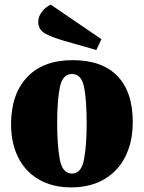

<svg xmlns="http://www.w3.org/2000/svg" viewBox="-20 -791 624 833"><path d="M556 -262Q556 -177 524.5 -113Q493 -49 432.5 -13.5Q372 22 289 22Q208 22 149 -12Q90 -46 59 -108Q28 -170 28 -252Q28 -382 97.5 -456Q167 -530 295 -530Q423 -530 489.5 -461Q556 -392 556 -262ZM356 -257Q356 -354 345 -412Q334 -470 292 -470Q251 -470 239.5 -411.5Q228 -353 228 -257Q228 -160 239.5 -99Q251 -38 292 -38Q333 -38 344.5 -99Q356 -160 356 -257ZM146 -697Q146 -719 162 -740Q178 -761 200 -771L420 -621L398 -574L258 -614Q203 -630 174.5 -646.5Q146 -663 146 -697Z"/></svg>

Font: Sansita ExtraBold
Style: Regular
Weight: 800
Designer: Pablo Cosgaya
Foundry: Omnibus-Type
Version: Version 1.006